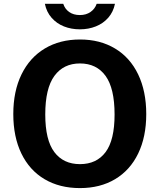

<svg xmlns="http://www.w3.org/2000/svg" viewBox="-20 -952 816 982"><path d="M48 -368.5Q48 -485.5 90 -571.5Q132 -657.5 209 -703.8Q286 -750 389 -750Q491.5 -750 568.2 -704Q645 -658 686.5 -571.8Q728 -485.5 728 -368.5Q728 -252.5 686.8 -167Q645.5 -81.5 569 -35.8Q492.5 10 389 10Q285 10 208 -35.5Q131 -81 89.5 -166.5Q48 -252 48 -368.5ZM389 -112.5Q474 -112.5 520 -174Q566 -235.5 566 -366.5Q566 -500.5 519.8 -564Q473.5 -627.5 389 -627.5Q305 -627.5 258.2 -563.8Q211.5 -500 211.5 -366.5Q211.5 -235.5 258 -174Q304.5 -112.5 389 -112.5ZM388.5 -802Q344.5 -802 307.2 -816.8Q270 -831.5 244 -861Q218 -890.5 209.5 -932.5H303.5Q312 -906 334 -890.5Q356 -875 388.5 -875Q420.5 -875 443 -890.8Q465.5 -906.5 474.5 -932.5H568Q559.5 -891 533.8 -861.5Q508 -832 470.2 -817Q432.5 -802 388.5 -802Z"/></svg>

Font: 1883 Sans
Style: Bold
Weight: 700
Designer: 1883 Sans project is a fork of Public Sans.
Version: Version 1.009